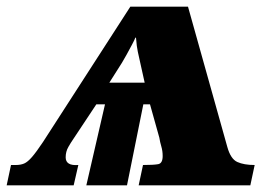

<svg xmlns="http://www.w3.org/2000/svg" viewBox="-88 -556 807 576"><path d="M-68 0 -55 -61H-41Q-26 -61 -15.5 -65.5Q-5 -70 8 -85Q21 -100 41 -130L303 -536H476L594 -115Q604 -79 624 -70Q644 -61 676 -61L663 0H328L341 -61Q373 -61 386.5 -63.5Q400 -66 400 -88Q400 -103 396 -116.5Q392 -130 390 -143L362 -243H342L293 0H171L227 -243H201L132 -139Q125 -129 117 -115Q109 -101 109 -84Q109 -58 147 -61L133 0ZM240 -308H346L334 -362Q329 -385 325.5 -400.5Q322 -416 320 -443H318Q316 -437 308 -422Q300 -407 291.5 -391.5Q283 -376 278 -368Z"/></svg>

Font: Noto Serif Black
Style: Italic
Weight: 900
Italic angle: -12°
Designer: Monotype Design Team
Foundry: Monotype Imaging Inc.
Version: Version 2.013